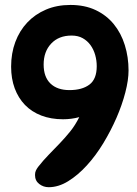

<svg xmlns="http://www.w3.org/2000/svg" viewBox="-20 -739 560 784"><path d="M504.9 -451.2Q504.9 -412.1 491.7 -361.3Q478.5 -310.5 455.6 -257.8Q432.6 -205.1 401.9 -154.3Q371.1 -103.5 334.5 -63.5Q297.9 -23.4 258.3 1Q218.8 25.4 178.7 25.4Q157.2 25.4 140.1 12.2Q123 -1 123 -24.4Q123 -35.2 126.5 -42.5Q129.9 -49.8 135.7 -57.6Q157.2 -85 179.7 -107.9Q202.1 -130.9 224.1 -153.8Q246.1 -176.8 266.6 -202.1Q287.1 -227.5 303.7 -260.7Q271.5 -252 237.3 -252Q188.5 -252 148.9 -267.1Q109.4 -282.2 82 -310.5Q54.7 -338.9 40 -378.4Q25.4 -418 25.4 -466.8Q25.4 -521.5 42.5 -567.4Q59.6 -613.3 91.3 -647Q123 -680.7 167.5 -699.7Q211.9 -718.8 267.6 -718.8Q326.2 -718.8 370.6 -697.8Q415 -676.8 444.8 -640.1Q474.6 -603.5 489.7 -554.7Q504.9 -505.9 504.9 -451.2ZM375 -468.8Q375 -492.2 368.7 -514.6Q362.3 -537.1 349.6 -554.7Q336.9 -572.3 317.9 -583Q298.8 -593.8 272.5 -593.8Q219.7 -593.8 189 -561Q158.2 -528.3 158.2 -475.6Q158.2 -424.8 186 -397.9Q213.9 -371.1 263.7 -371.1Q315.4 -371.1 345.2 -393.6Q375 -416 375 -468.8Z"/></svg>

Font: Chewy
Style: Regular
Weight: 400
Designer: Squid
Foundry: Font Diner, Inc DBA Sideshow
Version: Version 1.000